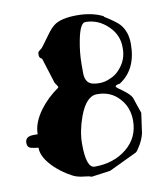

<svg xmlns="http://www.w3.org/2000/svg" viewBox="-83 -752 764 877"><g transform="rotate(-10 299.5 -313.0)"><path d="M545 -192 532 -99Q525 -71 509.5 -45.5Q494 -20 489 -18L359 44L272 56Q260 51 241 49.5Q222 48 205 43Q188 38 161 21Q134 4 110 -18Q54 -71 55 -117Q38 -118 21 -122.5Q4 -127 4 -148Q4 -178 43 -178H62Q62 -231 104 -288Q140 -336 191 -371L192 -375Q192 -377 187 -384Q182 -391 179 -396L142 -514Q129 -520 129 -532Q129 -544 130.5 -546.5Q132 -549 135 -551.5Q138 -554 143 -558Q148 -560 162 -580L192 -621Q207 -642 224 -656Q257 -682 333 -682Q402 -682 452 -657Q455 -651 458 -651Q509 -619 523 -602Q553 -567 553 -511Q553 -392 471 -340Q465 -340 458 -337.5Q451 -335 451 -332Q450 -328 460 -321L482 -305Q513 -282 520 -266Q521 -264 524 -254L531 -233L539 -210ZM254 -99Q254 13 293 13Q382 13 442 -36Q502 -85 502 -164Q502 -226 463 -268Q423 -312 360 -311Q310 -311 278 -224Q254 -158 254 -99ZM315 -459V-422Q314 -382 336 -368Q348 -360 376 -359Q404 -358 430 -370Q456 -380 474 -400Q514 -442 513 -499Q514 -559 470 -601Q425 -645 365 -645Q341 -645 326 -568Q315 -511 315 -459Z"/></g></svg>

Font: Miltonian Tattoo
Style: Regular
Weight: 400
Designer: Pablo Impallari
Foundry: Pablo Impallari
Version: Version 1.008